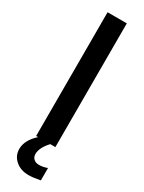

<svg xmlns="http://www.w3.org/2000/svg" viewBox="-233 -729 706 942"><g transform="rotate(30 120.5 -258.0)"><path d="M66 -701H175V0H146Q107 42 107 78Q107 95 118.5 105.5Q130 116 148 116Q171 116 195 107V177Q155 185 129 185Q84 185 55 159.5Q26 134 26 96Q26 46 77 0H66Z"/></g></svg>

Font: LT Superior Semi-bold
Style: Regular
Weight: 600
Designer: Daniel Lyons
Foundry: LyonsType
Version: Version 1.0